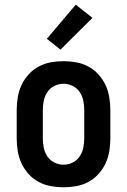

<svg xmlns="http://www.w3.org/2000/svg" viewBox="-20 -788 540 816"><path d="M250 8Q223 8 195.5 3Q168 -2 144 -15Q120 -28 101.5 -48.5Q83 -69 71.5 -93.5Q60 -118 55.5 -145.5Q51 -173 51 -200V-320Q51 -347 55.5 -374.5Q60 -402 71.5 -426.5Q83 -451 101.5 -471.5Q120 -492 144 -505Q168 -518 195.5 -523Q223 -528 250 -528Q277 -528 304.5 -523Q332 -518 356 -505Q380 -492 398.5 -471.5Q417 -451 428.5 -426.5Q440 -402 444.5 -374.5Q449 -347 449 -320V-200Q449 -173 444.5 -145.5Q440 -118 428.5 -93.5Q417 -69 398.5 -48.5Q380 -28 356 -15Q332 -2 304.5 3Q277 8 250 8ZM250 -88Q270 -88 288.5 -97Q307 -106 318.5 -123Q330 -140 334 -160Q338 -180 338 -200V-320Q338 -340 334 -360Q330 -380 318.5 -397Q307 -414 288.5 -423Q270 -432 250 -432Q230 -432 211.5 -423Q193 -414 181.5 -397Q170 -380 166 -360Q162 -340 162 -320V-200Q162 -180 166 -160Q170 -140 181.5 -123Q193 -106 211.5 -97Q230 -88 250 -88ZM237 -577 179 -623 302 -768 373 -712Z"/></svg>

Font: Iosevka Custom
Style: Bold
Weight: 700
Monospace: yes
Designer: Belleve Invis
Foundry: Belleve Invis
Version: Version 30.3.3; ttfautohint (v1.8.3)